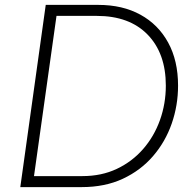

<svg xmlns="http://www.w3.org/2000/svg" viewBox="-20 -765 786 785"><path d="M63 0 167 -745H382Q481 -745 554 -705Q627 -665 667.5 -591Q708 -517 708 -415Q708 -334 682 -259.5Q656 -185 605.5 -126.5Q555 -68 482 -34Q409 0 314 0ZM119 -45H317Q395 -45 457.5 -74.5Q520 -104 565 -155.5Q610 -207 634 -274Q658 -341 658 -415Q658 -547 583.5 -623.5Q509 -700 376 -700H211Z"/></svg>

Font: Plus Jakarta Sans ExtraLight
Style: Italic
Weight: 200
Italic angle: -8°
Designer: Gumpita Rahayu
Foundry: Tokotype
Version: Version 2.071; ttfautohint (v1.8.4.7-5d5b);gftools[0.9.29]